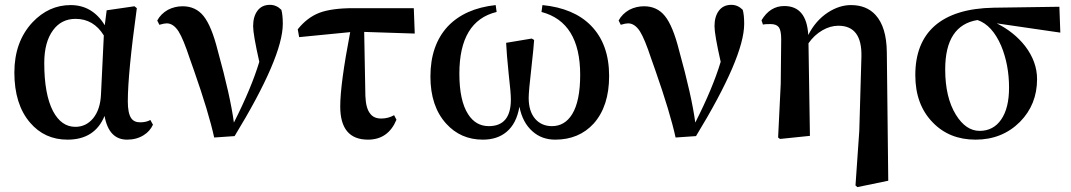

<svg xmlns="http://www.w3.org/2000/svg" viewBox="-20 -559 4405 790"><path d="M257.8 15.6Q163.1 15.6 103.5 -54.7Q39.1 -129.9 39.1 -260.7Q39.1 -386.7 113.3 -466.8Q180.7 -538.1 270.5 -538.1Q360.4 -538.1 411.1 -455.1L418.9 -516.6L533.2 -533.2L543 -525.4Q505.9 -256.8 505.9 -141.6Q505.9 -93.8 519.5 -73.2Q531.2 -55.7 556.6 -55.7Q582 -55.7 598.6 -65.4L609.4 -45.9Q596.7 -18.6 571.3 -2.9Q542 15.6 502.9 15.6Q427.7 15.6 410.2 -82Q370.1 15.6 257.8 15.6ZM290 -37.1Q334 -37.1 363.3 -72.3Q392.6 -108.4 395.5 -169.9L407.2 -413.1Q365.2 -481.4 291 -481.4Q232.4 -481.4 198.2 -434.6Q162.1 -385.7 162.1 -299.8Q162.1 -170.9 198.2 -101.6Q232.4 -37.1 290 -37.1Z M861.3 6.8Q838.9 -95.7 778.3 -268.6Q766.6 -301.8 760.7 -318.4Q734.4 -398.4 714.8 -429.7Q693.4 -462.9 666 -462.9Q655.3 -462.9 635.7 -457L627 -474.6Q641.6 -502 670.9 -518.6Q699.2 -533.2 731.4 -533.2Q785.2 -533.2 817.4 -493.2Q850.6 -452.1 876 -350.6Q927.7 -164.1 942.4 -54.7Q1014.6 -197.3 1046.9 -304.7Q1021.5 -417 1021.5 -451.2Q1021.5 -491.2 1039.6 -515.1Q1057.6 -539.1 1090.8 -539.1Q1117.2 -539.1 1137.7 -518.6Q1143.6 -497.1 1143.6 -460.9Q1143.6 -324.2 945.3 1Z M1494.1 15.6Q1379.9 15.6 1379.9 -121.1Q1379.9 -212.9 1420.9 -426.8L1210.9 -406.2L1205.1 -438.5Q1243.2 -486.3 1293 -505.9Q1343.8 -525.4 1433.6 -525.4H1682.6L1686.5 -420.9L1478.5 -427.7L1483.4 -164.1Q1485.4 -113.3 1502.9 -91.8Q1517.6 -71.3 1548.8 -71.3Q1577.1 -71.3 1601.6 -85L1611.3 -66.4Q1577.1 15.6 1494.1 15.6Z M1966.8 15.6Q1875 15.6 1815.4 -50.8Q1751 -122.1 1751 -244.1Q1751 -373 1822.3 -450.2Q1892.6 -524.4 2019.5 -538.1L2023.4 -509.8Q1870.1 -472.7 1870.1 -255.9Q1870.1 -144.5 1906.2 -88.9Q1937.5 -40 1991.2 -40Q2082 -40 2082 -149.4Q2082 -177.7 2073.2 -252.9Q2064.5 -337.9 2062.5 -382.8L2168 -400.4L2177.7 -394.5Q2175.8 -363.3 2167 -285.2Q2155.3 -183.6 2155.3 -156.2Q2155.3 -100.6 2182.6 -69.3Q2209 -40 2251 -40Q2303.7 -40 2334 -88.9Q2367.2 -142.6 2367.2 -251Q2367.2 -467.8 2208 -509.8L2211.9 -538.1Q2340.8 -525.4 2411.1 -454.1Q2486.3 -377.9 2486.3 -246.1Q2486.3 -122.1 2422.9 -50.8Q2362.3 15.6 2264.6 15.6Q2209 15.6 2170.9 -18.6Q2129.9 -54.7 2117.2 -120.1Q2105.5 -50.8 2064.5 -16.6Q2026.4 15.6 1966.8 15.6Z M2759.8 6.8Q2737.3 -95.7 2676.8 -268.6Q2665 -301.8 2659.2 -318.4Q2632.8 -398.4 2613.3 -429.7Q2591.8 -462.9 2564.5 -462.9Q2553.7 -462.9 2534.2 -457L2525.4 -474.6Q2540 -502 2569.3 -518.6Q2597.7 -533.2 2629.9 -533.2Q2683.6 -533.2 2715.8 -493.2Q2749 -452.1 2774.4 -350.6Q2826.2 -164.1 2840.8 -54.7Q2913.1 -197.3 2945.3 -304.7Q2919.9 -417 2919.9 -451.2Q2919.9 -491.2 2938 -515.1Q2956.1 -539.1 2989.3 -539.1Q3015.6 -539.1 3036.1 -518.6Q3042 -497.1 3042 -460.9Q3042 -324.2 2843.8 1Z M3507.8 210.9 3500 204.1 3515.6 -20.5 3524.4 -326.2Q3527.3 -453.1 3429.7 -453.1Q3396.5 -453.1 3364.3 -434.6Q3330.1 -415 3306.6 -380.9L3312.5 0L3189.5 12.7L3181.6 6.8L3192.4 -213.9L3194.3 -397.5Q3194.3 -433.6 3184.6 -446.8Q3174.8 -460 3150.4 -460Q3126 -460 3119.1 -458L3113.3 -475.6Q3148.4 -534.2 3207 -534.2Q3298.8 -534.2 3305.7 -415Q3335.9 -474.6 3386.7 -507.8Q3433.6 -538.1 3481.4 -538.1Q3544.9 -538.1 3582 -498Q3627.9 -448.2 3628.9 -343.8L3634.8 184.6Z M3994.1 15.6Q3885.7 15.6 3817.4 -55.7Q3746.1 -128.9 3746.1 -250Q3746.1 -381.8 3825.2 -452.1Q3907.2 -524.4 4068.4 -527.3L4338.9 -531.2L4342.8 -424.8L4081.1 -462.9Q4152.3 -427.7 4198.2 -369.1Q4247.1 -304.7 4247.1 -233.4Q4247.1 -128.9 4176.8 -57.6Q4103.5 15.6 3994.1 15.6ZM4131.8 -198.2Q4131.8 -292 4099.6 -370.1Q4062.5 -456.1 4002 -476.6Q3869.1 -455.1 3869.1 -273.4Q3869.1 -158.2 3913.1 -86.9Q3954.1 -20.5 4010.7 -20.5Q4067.4 -20.5 4099.6 -67.4Q4131.8 -114.3 4131.8 -198.2Z"/></svg>

Font: Bpmf GenYo Min B
Style: B
Weight: 700
Foundry: But Ko
Version: Version 1.320